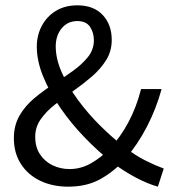

<svg xmlns="http://www.w3.org/2000/svg" viewBox="-20 -688 649 720"><path d="M236 12Q177 12 131 -10Q85 -32 58.5 -73Q32 -114 32 -170Q32 -218 53.5 -255Q75 -292 109.5 -320.5Q144 -349 182 -373.5Q220 -398 254 -422.5Q288 -447 310 -474.5Q332 -502 332 -537Q332 -566 317.5 -587.5Q303 -609 270 -609Q234 -609 211.5 -582Q189 -555 189 -514Q189 -467 212 -415.5Q235 -364 272.5 -313Q310 -262 356.5 -216Q403 -170 450 -134Q489 -104 527.5 -85Q566 -66 594 -56L572 12Q533 1 489.5 -22Q446 -45 400 -79Q347 -121 296 -174Q245 -227 205 -285.5Q165 -344 141.5 -402Q118 -460 118 -513Q118 -556 137 -591.5Q156 -627 190 -647.5Q224 -668 270 -668Q331 -668 365 -632Q399 -596 399 -538Q399 -496 378 -462.5Q357 -429 324.5 -401Q292 -373 255 -347Q218 -321 185.5 -295.5Q153 -270 132.5 -240.5Q112 -211 112 -175Q112 -137 129.5 -110Q147 -83 176.5 -68.5Q206 -54 241 -54Q283 -54 321 -75.5Q359 -97 392 -131Q432 -174 462 -230.5Q492 -287 509 -354H586Q566 -281 531.5 -214Q497 -147 449 -91Q409 -46 357.5 -17Q306 12 236 12Z"/></svg>

Font: Source Sans 3
Style: Regular
Weight: 400
Designer: Paul D. Hunt
Foundry: Adobe
Version: Version 3.046;hotconv 1.0.118;makeotfexe 2.5.65603